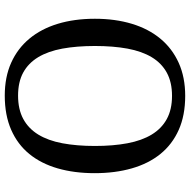

<svg xmlns="http://www.w3.org/2000/svg" viewBox="-16 -748 775 782"><g transform="rotate(-90 371.0 -357.5)"><path d="M685.1 -357.9Q685.1 -275.4 664.6 -207.5Q644 -139.6 604 -91.3Q564 -43 505.4 -16.6Q446.8 9.8 371.1 9.8Q291.5 9.8 232.4 -16.6Q173.3 -43 134.3 -91.3Q95.2 -139.6 75.7 -207.8Q56.2 -275.9 56.2 -358.9Q56.2 -441.9 75.7 -509.5Q95.2 -577.1 134.3 -625Q173.3 -672.9 232.9 -699Q292.5 -725.1 372.1 -725.1Q447.8 -725.1 505.9 -699Q564 -672.9 604 -624.8Q644 -576.7 664.6 -509Q685.1 -441.4 685.1 -357.9ZM167 -357.9Q167 -283.7 178 -225.3Q189 -167 213.4 -126.7Q237.8 -86.4 276.6 -65.2Q315.4 -43.9 371.1 -43.9Q426.8 -43.9 465.6 -65.2Q504.4 -86.4 528.6 -126.7Q552.7 -167 563.5 -225.3Q574.2 -283.7 574.2 -357.9Q574.2 -432.1 563.5 -490.5Q552.7 -548.8 528.6 -588.9Q504.4 -628.9 466.1 -649.9Q427.7 -670.9 372.1 -670.9Q316.4 -670.9 277.3 -649.9Q238.3 -628.9 213.6 -588.9Q189 -548.8 178 -490.5Q167 -432.1 167 -357.9Z"/></g></svg>

Font: Droid Serif
Style: Regular
Weight: 400
Designer: Monotype Design team
Foundry: Monotype Imaging Inc.
Version: Version 1.03